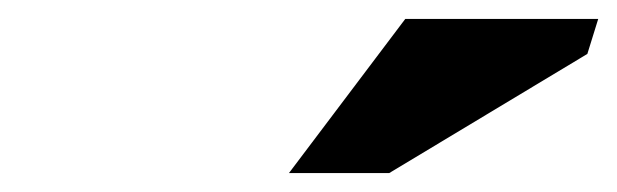

<svg xmlns="http://www.w3.org/2000/svg" viewBox="-20 -752 652 203"><path d="M285.5 -569 408.5 -732H612.5L601 -695L391.5 -569Z"/></svg>

Font: Newsreader 6pt ExtraBold
Style: Italic
Weight: 800
Italic angle: -17°
Designer: Hugues Gentile
Foundry: Production Type
Version: Version 1.003; ttfautohint (v1.8.3)